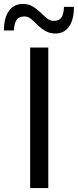

<svg xmlns="http://www.w3.org/2000/svg" viewBox="-59 -954 395 974"><path d="M94 0V-713H186V0ZM223 -784Q193 -784 171 -797Q149 -810 131.8 -827.2Q114.5 -844.5 98.8 -857.5Q83 -870.5 65 -870.5Q36 -870.5 24.5 -852Q13 -833.5 11.5 -799.5H-39Q-39 -864.5 -13.2 -899.2Q12.5 -934 56.5 -934Q86 -934 107.5 -921Q129 -908 146.2 -891Q163.5 -874 179.2 -861Q195 -848 213.5 -848Q242 -848 253.2 -866.5Q264.5 -885 265.5 -919H316Q316 -853.5 291 -818.8Q266 -784 223 -784Z"/></svg>

Font: Commissioner
Style: Regular
Weight: 400
Designer: Kostas Bartsokas
Foundry: Kostas Bartsokas
Version: Version 1.000; ttfautohint (v1.8.3)